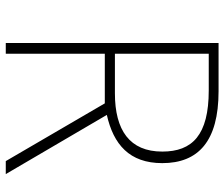

<svg xmlns="http://www.w3.org/2000/svg" viewBox="-76 -701 777 665"><g transform="rotate(90 312.5 -368.5)"><path d="M538 0H583L378 -350C480 -373 545 -428 545 -542C545 -667 469 -737 296 -737H129V0H166V-343H338ZM166 -378V-703H293C448 -703 505 -646 505 -542C505 -429 431 -378 303 -378Z"/></g></svg>

Font: Glow Sans SC Normal ExtraLight
Style: Regular
Weight: 200
Designer: Ryoko NISHIZUKA (kana, bopomofo & ideographs); Paul D. Hunt (Latin, Greek & Cyrillic); Sandoll Communications, Soo-young
Version: Version 0.93